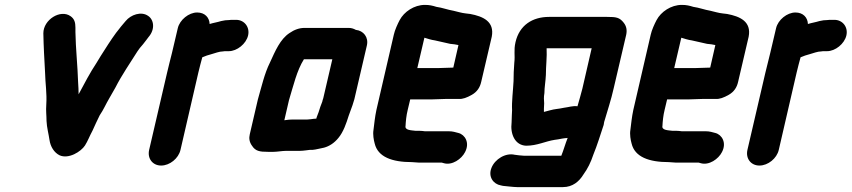

<svg xmlns="http://www.w3.org/2000/svg" viewBox="-20 -591 3478 784"><path d="M157 -455C158 -402 161 -349 164 -295C165 -249 172 -211 169 -164C167 -138 170 -120 170 -97C171 -71 179 -42 182 -20C186 8 201 32 223 43C260 60 311 28 327 3C339 -16 345 -34 358 -58C367 -77 377 -101 387 -120C404 -145 411 -164 427 -191L451 -233C478 -286 511 -333 541 -381L551 -395C562 -407 566 -413 577 -427L586 -439C615 -472 608 -511 585 -526C557 -546 514 -531 493 -505L482 -492C468 -476 466 -471 454 -457C432 -427 412 -395 391 -362L374 -334C348 -295 324 -249 301 -206C301 -225 300 -235 299 -254C297 -321 289 -395 288 -460V-478C288 -499 284 -514 268 -525C227 -554 157 -511 157 -455Z M993 -446C1001 -480 978 -510 944 -510H934C927 -510 920 -510 914 -509C905 -509 895 -508 883 -505C867 -500 852 -498 836 -493C835 -519 817 -540 785 -540C751 -540 714 -510 706 -476L682 -374C676 -350 668 -319 662 -293L589 21C581 56 603 85 638 85C673 85 709 56 717 21L790 -295C794 -314 802 -341 806 -357C817 -362 832 -367 844 -370C858 -374 876 -381 890 -381C895 -382 899 -382 904 -382H914C948 -382 985 -412 993 -446Z M1235 -103H1175C1166 -103 1154 -102 1141 -100L1160 -182C1178 -241 1192 -303 1221 -349H1337L1300 -190C1297 -183 1297 -179 1296 -176L1288 -155L1281 -133L1273 -112L1272 -107C1269 -106 1265 -106 1262 -106C1253 -105 1243 -103 1235 -103ZM1149 25H1205C1212 25 1221 24 1229 23L1245 21H1256C1270 20 1291 14 1303 12C1325 6 1345 -7 1362 -28C1382 -52 1394 -87 1404 -119L1412 -141C1418 -158 1421 -164 1427 -186L1478 -405C1486 -439 1464 -466 1433 -469C1424 -474 1415 -477 1404 -477H1223C1203 -477 1182 -470 1162 -456C1124 -431 1104 -383 1082 -335C1060 -291 1048 -237 1033 -185L1000 -43C996 -27 998 -11 1009 4C1023 26 1040 29 1074 29H1097C1112 29 1132 25 1149 25Z M1768 -313H1684L1713 -437C1726 -433 1741 -428 1756 -426C1776 -422 1798 -416 1818 -412L1836 -410L1852 -407L1831 -315C1818 -315 1783 -313 1768 -313ZM1691 73H1784L1791 75C1826 86 1865 58 1879 30C1899 -8 1879 -41 1852 -48C1840 -51 1829 -55 1813 -55H1715C1707 -56 1699 -57 1690 -57H1676C1660 -59 1632 -59 1636 -77C1637 -96 1639 -119 1645 -143L1655 -185H1739C1754 -185 1787 -187 1801 -187H1854C1869 -186 1886 -192 1907 -204C1928 -216 1940 -234 1945 -257L1988 -441C2000 -503 1953 -524 1900 -534L1883 -536C1864 -538 1850 -543 1832 -547C1808 -551 1785 -560 1762 -563C1746 -568 1734 -571 1715 -571C1671 -571 1630 -543 1612 -509C1604 -494 1592 -468 1588 -449L1517 -142C1511 -114 1508 -84 1505 -60C1502 -42 1506 -19 1510 -5C1523 50 1581 71 1662 71C1671 71 1681 73 1691 73Z M2253 -146C2235 -144 2218 -138 2201 -134V-147L2202 -169C2201 -184 2200 -193 2203 -211C2203 -234 2208 -260 2209 -285C2209 -321 2214 -359 2212 -394H2396L2358 -229C2352 -205 2345 -182 2338 -157C2320 -160 2301 -153 2283 -151L2267 -148C2265 -148 2255 -146 2253 -146ZM2486 -231 2537 -449C2541 -468 2538 -484 2527 -498C2510 -520 2496 -522 2459 -522H2222C2154 -522 2101 -488 2085 -419C2077 -384 2084 -367 2080 -334C2078 -308 2077 -285 2077 -260C2075 -220 2069 -175 2071 -141L2070 -120C2070 -108 2069 -102 2069 -91C2063 -43 2083 2 2128 4C2174 4 2206 -14 2245 -20C2246 -20 2258 -22 2259 -22L2275 -25C2279 -26 2284 -26 2289 -27C2292 -27 2295 -27 2298 -28C2288 -3 2281 23 2272 45H2121C2112 45 2089 42 2082 41C2044 32 2001 59 1987 94C1972 131 1995 161 2025 166L2034 168C2046 169 2078 173 2091 173H2279C2318 173 2345 150 2362 122C2380 97 2392 73 2403 40C2419 1 2431 -39 2445 -81L2447 -93C2461 -141 2475 -182 2486 -231Z M2817 -313H2733L2762 -437C2775 -433 2790 -428 2805 -426C2825 -422 2847 -416 2867 -412L2885 -410L2901 -407L2880 -315C2867 -315 2832 -313 2817 -313ZM2740 73H2833L2840 75C2875 86 2914 58 2928 30C2948 -8 2928 -41 2901 -48C2889 -51 2878 -55 2862 -55H2764C2756 -56 2748 -57 2739 -57H2725C2709 -59 2681 -59 2685 -77C2686 -96 2688 -119 2694 -143L2704 -185H2788C2803 -185 2836 -187 2850 -187H2903C2918 -186 2935 -192 2956 -204C2977 -216 2989 -234 2994 -257L3037 -441C3049 -503 3002 -524 2949 -534L2932 -536C2913 -538 2899 -543 2881 -547C2857 -551 2834 -560 2811 -563C2795 -568 2783 -571 2764 -571C2720 -571 2679 -543 2661 -509C2653 -494 2641 -468 2637 -449L2566 -142C2560 -114 2557 -84 2554 -60C2551 -42 2555 -19 2559 -5C2572 50 2630 71 2711 71C2720 71 2730 73 2740 73Z M3436 -446C3444 -480 3421 -510 3387 -510H3377C3370 -510 3363 -510 3357 -509C3348 -509 3338 -508 3326 -505C3310 -500 3295 -498 3279 -493C3278 -519 3260 -540 3228 -540C3194 -540 3157 -510 3149 -476L3125 -374C3119 -350 3111 -319 3105 -293L3032 21C3024 56 3046 85 3081 85C3116 85 3152 56 3160 21L3233 -295C3237 -314 3245 -341 3249 -357C3260 -362 3275 -367 3287 -370C3301 -374 3319 -381 3333 -381C3338 -382 3342 -382 3347 -382H3357C3391 -382 3428 -412 3436 -446Z"/></svg>

Font: Electronic
Style: SuThkIt
Weight: 900
Version: Version 1.011